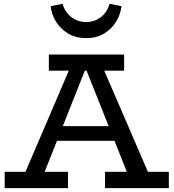

<svg xmlns="http://www.w3.org/2000/svg" viewBox="-20 -966 891 986"><path d="M82.7 -18 351.3 -645H497.2L768.1 -18H657.5L409.2 -641.7H431L183.3 -18ZM4 0V-83.8H329V0ZM237.5 -242.8 261.1 -318.3H583.4L605.4 -242.8ZM519.5 0V-83.8H847V0ZM230.9 -603.2V-686H617.5V-603.2ZM422.3 -770.2Q368 -770.2 328.3 -794.8Q288.5 -819.3 266.3 -857.1Q244.1 -894.9 240.3 -934.3L301.4 -946.4Q308.7 -919.8 325.5 -898.6Q342.2 -877.4 367.2 -865.2Q392.2 -852.9 422.7 -852.9Q453.2 -852.9 477.7 -865.2Q502.2 -877.4 518.9 -898.6Q535.7 -919.8 542.5 -946.4L603.7 -934.3Q599.9 -894.9 577.7 -857.1Q555.5 -819.3 516.5 -794.8Q477.5 -770.2 422.3 -770.2Z"/></svg>

Font: BioRhyme ExtraBold
Style: Regular
Weight: 800
Designer: Aoife Mooney
Foundry: Aoife Mooney Type
Version: Version 1.600;gftools[0.9.33]